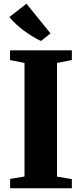

<svg xmlns="http://www.w3.org/2000/svg" viewBox="-20 -1014 441 1034"><path d="M112 -63.5V-675L34 -690.5V-743H367V-690.5L287 -675V-63L367 -49.5V0H34.5V-50.5ZM200 -793.5Q178 -804 154.8 -818Q131.5 -832 109 -848.8Q86.5 -865.5 66.5 -884Q46.5 -902.5 30.5 -922L122.5 -994L252 -834L201 -793.5Z"/></svg>

Font: Merriweather 60pt Black
Style: Regular
Weight: 900
Version: Version 2.100